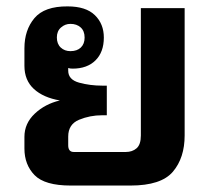

<svg xmlns="http://www.w3.org/2000/svg" viewBox="-20 -575 648 595"><path d="M242.2 -458.5Q242.2 -479 230 -490Q217.8 -501 198.2 -501Q181.6 -501 168.9 -489.7Q156.2 -478.5 156.2 -459Q156.2 -439 168.2 -427.7Q180.2 -416.5 198.2 -416.5Q218.8 -416.5 230.5 -427.7Q242.2 -439 242.2 -458.5ZM384.3 0H199.2Q118.7 0 87.2 -32.2Q55.7 -64.5 55.7 -114.7V-150.9Q55.7 -192.4 87.6 -222.7Q119.6 -252.9 165.5 -263.7Q114.3 -272.5 85 -299.3Q55.7 -326.2 55.7 -371.1V-425.3Q55.7 -481.9 86.7 -518.8Q117.7 -555.7 189.5 -555.2Q246.1 -555.2 273.9 -528.1Q301.8 -501 301.8 -458.5Q301.8 -413.6 275.9 -387.9Q250 -362.3 205.1 -362.3Q201.2 -362.3 197.5 -362.8Q193.8 -363.3 191.4 -364.3V-356Q191.4 -328.1 225.3 -318.8Q259.3 -309.6 296.4 -309.6H311V-217.8H296.4Q258.8 -217.8 225.1 -203.9Q191.4 -189.9 191.4 -151.9V-124.5Q191.4 -114.7 195.6 -109.4Q199.7 -104 209 -104H369.6Q390.1 -104 403.3 -115.5Q416.5 -127 416.5 -155.3V-549.8H552.2V-155.3Q552.2 -85.9 515.9 -43Q479.5 0 384.3 0Z"/></svg>

Font: Roboto Web
Style: Bold
Weight: 700
Designer: Google
Version: Version 1.200310; 2013